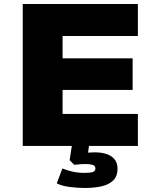

<svg xmlns="http://www.w3.org/2000/svg" viewBox="-20 -725 783 954"><path d="M93 0V-705H665V-546H291V-435H639V-278H291V-159H665V0ZM401 209Q366 209 326.5 204Q287 199 262 186L290 112Q312 121 339 127.5Q366 134 401 134Q429 134 441.5 129.5Q454 125 454 112Q454 98 439.5 94Q425 90 404 90Q396 90 379 91Q362 92 349 94L326 71L340 -20H425L413 65L375 41Q389 36 410.5 34Q432 32 455 32Q482 32 507 39.5Q532 47 548 65Q564 83 564 114Q564 149 544 170Q524 191 487.5 200Q451 209 401 209Z"/></svg>

Font: Nunito Sans 7pt SemiExpanded Black
Style: Regular
Weight: 900
Width: 6
Designer: Vernon Adams
Foundry: Vernon Adams
Version: Version 3.101;gftools[0.9.27]